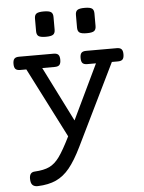

<svg xmlns="http://www.w3.org/2000/svg" viewBox="-58 -712 717 958"><g transform="rotate(-5 300.0 -233.0)"><path d="M575.2 -418Q575.2 -399.9 568.1 -392.3Q561 -384.8 544.4 -384.8H514.2L314.5 24.4Q282.7 89.4 252.4 126.5Q222.2 163.6 184.3 180.9Q146.5 198.2 92.3 200.2Q75.2 200.7 65.9 191.7Q56.6 182.6 56.6 159.7Q56.6 127.9 82.5 126.5Q129.4 124 157 110.8Q184.6 97.7 207.8 65.7Q231 33.7 264.6 -34.2L85.9 -384.8H55.2Q38.6 -384.8 31.5 -392.3Q24.4 -399.9 24.4 -418Q24.4 -436 31.5 -443.6Q38.6 -451.2 55.2 -451.2H228Q244.6 -451.2 251.7 -443.6Q258.8 -436 258.8 -418Q258.8 -399.9 251.7 -392.3Q244.6 -384.8 228 -384.8H165.5L303.2 -110.4L434.6 -384.8H391.1Q374.5 -384.8 367.4 -392.3Q360.4 -399.9 360.4 -418Q360.4 -436 367.4 -443.6Q374.5 -451.2 391.1 -451.2H544.4Q561 -451.2 568.1 -443.6Q575.2 -436 575.2 -418ZM243.7 -633.8V-570.3Q243.7 -552.7 233.9 -545.7Q224.1 -538.6 197.3 -538.6Q170.4 -538.6 160.6 -545.7Q150.9 -552.7 150.9 -570.3V-633.8Q150.9 -651.4 160.6 -658.4Q170.4 -665.5 197.3 -665.5Q224.1 -665.5 233.9 -658.4Q243.7 -651.4 243.7 -633.8ZM448.7 -633.8V-570.3Q448.7 -552.7 439 -545.7Q429.2 -538.6 402.3 -538.6Q375.5 -538.6 365.7 -545.7Q356 -552.7 356 -570.3V-633.8Q356 -651.4 365.7 -658.4Q375.5 -665.5 402.3 -665.5Q429.2 -665.5 439 -658.4Q448.7 -651.4 448.7 -633.8Z"/></g></svg>

Font: Courier Prime
Style: Regular
Weight: 400
Designer: Alan Dague-Greene, Quote-Unquote Apps
Foundry: Quote-Unquote Apps
Version: Version 3.018